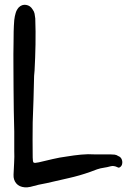

<svg xmlns="http://www.w3.org/2000/svg" viewBox="-20 -804 552 822"><path d="M41 -241Q40 -284 39 -332Q38 -380 38 -428Q38 -477 37.5 -524.5Q37 -572 38 -620Q38 -645 38.5 -669Q39 -693 41 -718Q43 -735 47 -748Q49 -755 52 -760.5Q55 -766 60 -772Q74 -786 92 -783Q110 -780 120 -763Q126 -755 128 -745.5Q130 -736 131 -725Q133 -669 132 -613.5Q131 -558 128 -502Q128 -496 127 -490.5Q126 -485 126 -479Q124 -379 120 -280Q119 -206 120 -130Q120 -111 124 -108Q128 -105 146 -109Q176 -116 205.5 -123Q235 -130 266 -134Q296 -139 326.5 -142Q357 -145 386 -143H453Q462 -143 470.5 -142Q479 -141 486 -136Q497 -132 501 -122Q505 -112 503 -103Q502 -95 495.5 -89.5Q489 -84 483 -88Q467 -96 453 -92Q439 -88 425 -86Q410 -84 395.5 -79Q381 -74 366 -68Q321 -52 274 -41.5Q227 -31 180 -20Q162 -17 145 -13Q128 -9 110 -4Q96 -1 86 -2Q62 -4 49.5 -19Q37 -34 38 -56Q39 -82 40.5 -107.5Q42 -133 41 -158Z"/></svg>

Font: Delicious Handrawn
Style: Regular
Weight: 400
Designer: Agung Rohmat
Foundry: Agung Rohmat
Version: Version 1.002; ttfautohint (v1.8.4.7-5d5b);gftools[0.9.27]